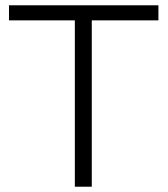

<svg xmlns="http://www.w3.org/2000/svg" viewBox="-20 -706 634 726"><path d="M263 0V-629H14V-686H579V-629H327V0Z"/></svg>

Font: Archivo SemiBold ExtraLight
Style: Regular
Weight: 250
Version: Version 2.001